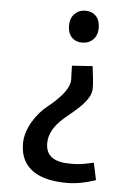

<svg xmlns="http://www.w3.org/2000/svg" viewBox="-54 -591 583 837"><g transform="rotate(5 238.0 -172.5)"><path d="M286 -550Q315 -550 332.5 -531.5Q350 -513 350 -480Q350 -448 331 -429Q312 -410 283 -410Q255 -410 237.5 -428.5Q220 -447 220 -479Q220 -512 239 -531Q258 -550 286 -550ZM248 -306 338 -312Q347 -244 347 -217Q347 -196 336.5 -177.5Q326 -159 309.5 -141.5Q293 -124 272.5 -107Q252 -90 232 -73Q170 -19 170 40Q170 120 275 120Q300 121 322.5 118Q345 115 365 110L380 107L396 182Q329 205 270 205Q226 205 189 197Q152 189 124 170.5Q96 152 80.5 122.5Q65 93 65 50Q65 25 73 0.5Q81 -24 94 -46Q107 -68 123.5 -87Q140 -106 158 -120Q250 -194 250 -244Z"/></g></svg>

Font: Bitter
Style: Regular
Weight: 400
Designer: Sol Matas
Foundry: Sol Matas
Version: Version 1.001